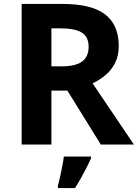

<svg xmlns="http://www.w3.org/2000/svg" viewBox="-20 -734 700 975"><path d="M298 -714Q444 -714 513.5 -661Q583 -608 583 -500Q583 -451 564.5 -414.5Q546 -378 515.5 -352.5Q485 -327 450 -311L660 0H492L322 -274H241V0H90V-714ZM287 -590H241V-397H290Q365 -397 397.5 -422Q430 -447 430 -496Q430 -547 395.5 -568.5Q361 -590 287 -590ZM442 71Q432 93 419.5 117.5Q407 142 392.5 168Q378 194 361 221H274V208Q280 188 285.5 162Q291 136 296.5 109Q302 82 304 61H442Z"/></svg>

Font: Noto Sans Hanifi Rohingya
Style: Regular
Weight: 400
Designer: Monotype Design Team and DaltonMaag
Foundry: Google LLC
Version: Version 2.101